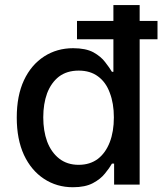

<svg xmlns="http://www.w3.org/2000/svg" viewBox="-20 -748 666 778"><path d="M275.4 10.7Q210 10.7 158.2 -23.4Q106.4 -57.6 77.1 -120.1Q47.9 -183.6 47.9 -271.5Q47.9 -360.4 77.1 -422.9Q106.4 -485.4 159.2 -519.5Q210.9 -552.7 276.4 -552.7Q327.1 -552.7 358.4 -536.1Q389.6 -518.6 406.2 -496.1Q423.8 -473.6 433.6 -457Q435.5 -457 439.5 -457Q439.5 -524.4 439.5 -727.5Q465.8 -727.5 545.9 -727.5Q545.9 -545.9 545.9 0Q519.5 0 442.4 0Q442.4 -21.5 442.4 -85Q439.5 -85 433.6 -85Q423.8 -67.4 405.3 -44.9Q387.7 -22.5 356.4 -5.9Q325.2 10.7 275.4 10.7ZM298.8 -80.1Q344.7 -80.1 377 -104.5Q408.2 -128.9 424.8 -171.9Q441.4 -214.8 441.4 -272.5Q441.4 -329.1 424.8 -372.1Q409.2 -415 377 -438.5Q345.7 -461.9 298.8 -461.9Q251 -461.9 218.8 -437.5Q187.5 -413.1 170.9 -370.1Q155.3 -327.1 155.3 -272.5Q155.3 -217.8 170.9 -174.8Q187.5 -130.9 219.7 -105.5Q252 -80.1 298.8 -80.1ZM292 -588.9Q292 -607.4 292 -663.1Q374 -663.1 618.2 -663.1Q618.2 -644.5 618.2 -588.9Q537.1 -588.9 292 -588.9Z"/></svg>

Font: DeepSea
Style: Medium
Weight: 500
Designer: Stem
Version: Version 3.019;git-0a5106e0b